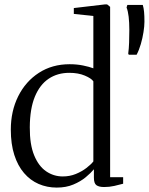

<svg xmlns="http://www.w3.org/2000/svg" viewBox="-20 -839 674 870"><path d="M237 11Q193 11 155 -5.5Q117 -22 88.8 -55Q60.5 -88 44.8 -137Q29 -186 29 -251.5Q29 -335.5 62.5 -402.8Q96 -470 156.2 -509Q216.5 -548 295.5 -548Q328.5 -548 356.5 -542.2Q384.5 -536.5 403 -529.5V-766.5L314.5 -776V-802.5L455 -819H465.5L479 -808V-36H538V-6.5Q520 -1.5 497.8 3.5Q475.5 8.5 452 8.5Q428.5 8.5 417 0.2Q405.5 -8 405.5 -34V-72Q392 -55.5 368.5 -36Q345 -16.5 312.2 -2.8Q279.5 11 237 11ZM264.5 -39.5Q296.5 -39.5 323.8 -50.8Q351 -62 371.5 -77.8Q392 -93.5 403 -107.5V-470.5Q394 -484 364.2 -496.5Q334.5 -509 294 -509Q240.5 -509 200.5 -482.2Q160.5 -455.5 138 -401Q115.5 -346.5 115 -262.5Q114.5 -184.5 134.8 -135.2Q155 -86 189 -62.8Q223 -39.5 264.5 -39.5ZM599 -591H563.5L561 -596Q564 -618.5 565 -645.5Q566 -672.5 566 -704Q566 -737 563 -763Q560 -789 553.5 -805L557 -816.5H627Q631 -803.5 632.8 -785.5Q634.5 -767.5 634.5 -740.5Q634.5 -720.5 630.2 -693.5Q626 -666.5 618 -639Q610 -611.5 599 -591Z"/></svg>

Font: Merriweather 72pt Light
Style: Regular
Weight: 300
Version: Version 2.100